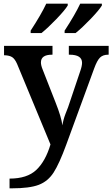

<svg xmlns="http://www.w3.org/2000/svg" viewBox="-20 -786 612 1046"><path d="M32 187Q128 187 178 139.5Q228 92 255 1L73 -438Q61 -465 46.5 -474.5Q32 -484 5 -485H2V-536H266V-488H263Q203 -488 203 -446Q203 -430 212 -408L283 -227Q314 -149 320 -103Q324 -132 336.5 -165Q349 -198 351 -202L417 -398Q427 -426 427 -444Q427 -488 359 -488H355V-536H572V-488H569Q541 -488 525 -472.5Q509 -457 493 -413L341 2Q303 106 272 154Q241 202 191 221Q141 240 45 240H32ZM147 -619Q205 -708 232 -766H349V-756Q334 -731 287.5 -682.5Q241 -634 206 -606H147ZM332 -619Q390 -708 417 -766H535V-756Q520 -731 473.5 -682.5Q427 -634 392 -606H332Z"/></svg>

Font: Noto Serif SemiBold
Style: Regular
Weight: 600
Designer: Monotype Design Team
Foundry: Monotype Imaging Inc.
Version: Version 1.001